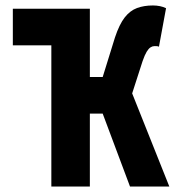

<svg xmlns="http://www.w3.org/2000/svg" viewBox="-20 -683 640 703"><path d="M168 0V-651H309V-401H440L600 0H456L356 -267H309V0ZM27 -517V-651H309L168 -517ZM461 -332 347 -372 401 -546Q417 -594 436.5 -619Q456 -644 481.5 -653.5Q507 -663 540 -663Q553 -663 565.5 -660.5Q578 -658 588 -653L562 -512Q558 -514 553.5 -514Q549 -514 544 -514Q538 -514 531 -509.5Q524 -505 517 -493.5Q510 -482 502 -459Z"/></svg>

Font: Source Code Pro ExtraBold
Style: Regular
Weight: 800
Monospace: yes
Designer: Paul D. Hunt, Teo Tuominen
Foundry: Adobe Systems Incorporated
Version: Version 1.018;hotconv 1.0.116;makeotfexe 2.5.65601